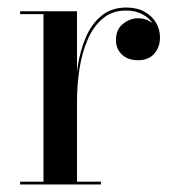

<svg xmlns="http://www.w3.org/2000/svg" viewBox="-20 -490 470 510"><path d="M179.5 -220.5Q179.5 -266.5 186 -310.8Q192.5 -355 208 -391Q223.5 -427 250 -448.5Q276.5 -470 315.5 -470Q343.5 -470 363.5 -459Q383.5 -448 394.2 -430Q405 -412 405 -390.5Q405 -365 389.8 -347.5Q374.5 -330 347 -330Q319.5 -330 303.8 -345.2Q288 -360.5 288 -383Q288 -412 306.8 -426.8Q325.5 -441.5 347 -441.5Q363 -441.5 376 -434.5Q389 -427.5 396.5 -416Q404 -404.5 404 -390.5H397Q397 -410 386.8 -426.2Q376.5 -442.5 358 -452.2Q339.5 -462 315 -462Q278.5 -462 253.5 -441.2Q228.5 -420.5 213.2 -385.8Q198 -351 191.2 -307.8Q184.5 -264.5 184.5 -220.5ZM184.5 -460V-7.5H248V0H33.5V-7.5H95.5V-452.5H33.5V-460Z"/></svg>

Font: Bodoni Moda 28pt
Style: Regular
Weight: 400
Designer: Owen Earl
Foundry: indestructible type
Version: Version 2.005